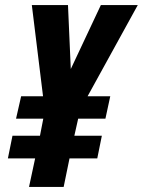

<svg xmlns="http://www.w3.org/2000/svg" viewBox="-20 -734 561 754"><path d="M230 0 253 -112H362L380 -201H272L287 -268H394L413 -356H324L521 -714H376L258 -463L247 -714H105L149 -356H63L43 -268H150L137 -201H29L11 -112H118L94 0Z"/></svg>

Font: Noto Sans UI Condensed ExtraBold
Style: Italic
Weight: 800
Width: 3
Designer: Monotype Design Team
Foundry: Monotype Imaging Inc.
Version: 1.001